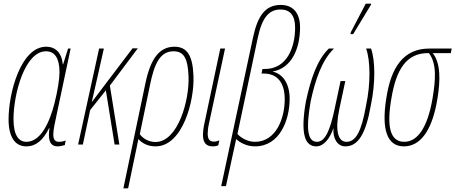

<svg xmlns="http://www.w3.org/2000/svg" viewBox="-20 -792 2495 1052"><path d="M124 10C178 10 217 -25 249 -90H251C243 -33 249 10 296 10C306 10 317 8 335 3L340 -22C320 -15 310 -15 303 -15C280 -15 272 -30 272 -56C272 -83 282 -123 291 -167L367 -526H353L326 -440H324C319 -499 287 -536 233 -536C94 -536 27 -283 27 -138C27 -42 62 10 124 10ZM125 -15C82 -15 54 -51 54 -140C54 -274 115 -511 232 -511C280 -511 306 -473 306 -396C306 -360 296 -294 278 -224C252 -123 204 -15 125 -15Z M408 0H434L474 -189L560 -297L608 0H634L582 -323L735 -527H706L484 -234H483C491 -267 502 -318 512 -361L549 -526H523Z M777 -337 656 240H682L728 20C732 0 735 -15 738 -30C757 -9 788 10 832 10C982 10 1046 -243 1040 -376C1036 -483 1008 -536 936 -536C853 -536 805 -470 777 -337ZM832 -14C794 -14 762 -34 746 -57L802 -327C826 -445 858 -511 931 -511C991 -511 1009 -466 1013 -375C1019 -246 956 -14 832 -14Z M1146 10C1160 10 1170 7 1176 4L1182 -23C1174 -19 1162 -16 1152 -16C1128 -16 1118 -30 1118 -60C1118 -74 1120 -93 1125 -115L1213 -526H1187L1098 -107C1094 -86 1092 -68 1092 -54C1092 -5 1114 10 1146 10Z M1192 228H1218L1274 -30C1294 -11 1332 10 1377 10C1514 10 1567 -136 1567 -251C1567 -331 1532 -387 1473 -400C1580 -418 1624 -529 1624 -642C1624 -727 1580 -765 1519 -765C1431 -765 1391 -702 1366 -585ZM1377 -15C1338 -15 1302 -35 1281 -58L1392 -583C1415 -693 1452 -740 1517 -740C1568 -740 1597 -709 1597 -641C1597 -533 1553 -414 1431 -414H1418L1413 -389H1425C1498 -389 1540 -341 1540 -248C1540 -144 1493 -15 1377 -15Z M1900 -605H1915L2012 -765L2014 -772H1984L1903 -617ZM1713 10C1754 10 1788 -34 1806 -88H1807C1803 -33 1829 10 1872 10C1943 10 1985 -60 2012 -216C2038 -339 2036 -461 2013 -526H1986C2010 -460 2011 -332 1986 -216C1960 -68 1929 -15 1878 -15C1833 -15 1814 -74 1839 -193L1872 -348H1846L1813 -193C1789 -80 1762 -15 1717 -15C1666 -15 1655 -82 1682 -236C1707 -352 1742 -460 1810 -526H1782C1717 -464 1682 -357 1656 -236C1625 -59 1650 10 1713 10Z M2193 10C2281 10 2348 -72 2377 -253C2393 -350 2395 -446 2351 -501H2450L2455 -526H2333C2191 -526 2123 -424 2097 -256C2069 -84 2100 10 2193 10ZM2195 -15C2115 -15 2098 -103 2125 -256C2151 -409 2205 -501 2325 -501H2330C2375 -443 2366 -349 2350 -253C2323 -95 2269 -15 2195 -15Z"/></svg>

Font: Noto Sans ExtraCondensed Thin
Style: Italic
Weight: 100
Width: 2
Italic angle: -12°
Designer: Monotype Design Team
Foundry: Monotype Imaging Inc.
Version: Version 2.013